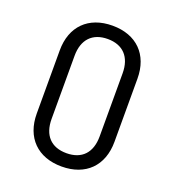

<svg xmlns="http://www.w3.org/2000/svg" viewBox="-136 -846 872 961"><g transform="rotate(20 300.0 -365.0)"><path d="M300 10C428 10 507 -69 507 -197V-533C507 -661 428 -740 300 -740C172 -740 93 -661 93 -533V-197C93 -69 172 10 300 10ZM300 -61C218 -61 172 -110 172 -197V-533C172 -620 219 -669 300 -669C381 -669 428 -620 428 -533V-197C428 -110 382 -61 300 -61Z"/></g></svg>

Font: Tekne LDO Light
Style: Regular
Weight: 300
Monospace: yes
Designer: Alessio Laiso, Mario Rullo, Paolo Rosset
Foundry: Alessio Laiso
Version: Version 1.000;hotconv 1.0.109;makeotfexe 2.5.65596